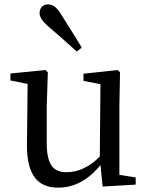

<svg xmlns="http://www.w3.org/2000/svg" viewBox="-20 -849 683 883"><path d="M247 14Q177 14 142 -30Q103 -79 104 -184L107 -463L28 -479V-511L189 -527L200 -516L195 -361V-189Q195 -118 218 -86Q239 -57 286 -57Q367 -57 439 -129L442 -462L364 -477V-510L522 -527L532 -516L529 -361V-45L604 -33V0L452 9L442 -90Q358 14 247 14ZM333 -612Q264 -675 200 -729Q162 -763 162 -788Q162 -808 174 -819Q185 -829 201 -829Q234 -829 261 -783Q284 -747 327 -678Q346 -646 356 -630Z"/></svg>

Font: GenRyuMin TW M
Style: Regular
Weight: 500
Version: Version 1.501;PS 1;hotconv 16.6.51;makeotf.lib2.5.65220